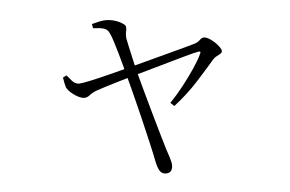

<svg xmlns="http://www.w3.org/2000/svg" viewBox="-46 -605 1091 722"><g transform="rotate(-5 500.0 -244.0)"><path d="M553 53Q537 53 529.5 40.5Q522 28 518 9Q512 -22 501.5 -67.5Q491 -113 479 -163Q467 -213 455.5 -257.5Q444 -302 436 -332Q433 -344 427 -366Q421 -388 414 -413Q407 -438 400 -459.5Q393 -481 388 -491Q381 -506 367 -510Q353 -514 327 -515L324 -531Q338 -535 352 -538Q366 -541 378 -541Q390 -541 403 -538Q416 -535 426.5 -530Q437 -525 444 -519.5Q451 -514 451 -509Q452 -499 449.5 -491Q447 -483 448 -467Q450 -457 454.5 -435.5Q459 -414 465 -388.5Q471 -363 476 -341Q486 -303 498 -259.5Q510 -216 522 -173.5Q534 -131 544 -96.5Q554 -62 560 -42Q566 -24 572 -5Q578 14 578 23Q578 53 553 53ZM592 -210Q620 -239 644.5 -270.5Q669 -302 688.5 -331Q708 -360 718 -381Q723 -390 720.5 -392Q718 -394 710 -392Q695 -389 664 -380.5Q633 -372 595 -361Q557 -350 521 -340Q485 -330 460 -323Q436 -316 407 -307.5Q378 -299 354.5 -291.5Q331 -284 322 -281Q303 -274 293 -265.5Q283 -257 271 -257Q262 -257 249 -263.5Q236 -270 224 -280.5Q212 -291 206 -302Q204 -308 202 -317.5Q200 -327 198 -340L212 -347Q220 -337 230.5 -325Q241 -313 256 -312Q265 -312 296.5 -318.5Q328 -325 370.5 -336Q413 -347 453 -357Q477 -363 513.5 -373Q550 -383 588.5 -393Q627 -403 658 -411.5Q689 -420 703 -424Q715 -428 723 -436Q731 -444 738 -444Q747 -444 758 -437.5Q769 -431 779 -421.5Q789 -412 795.5 -402.5Q802 -393 802 -388Q802 -382 796 -378Q790 -374 781.5 -370Q773 -366 767 -359Q743 -331 701 -284.5Q659 -238 606 -197Z"/></g></svg>

Font: Noto Serif JP ExtraLight
Style: Regular
Weight: 200
Designer: Ryoko NISHIZUKA  (kana & ideographs); Frank Grießhammer (Latin, Greek & Cyrillic); Wenlong ZHANG  (bopomofo); Sandoll Co
Foundry: Adobe
Version: Version 2.002-H1;hotconv 1.1.0;makeotfexe 2.6.0